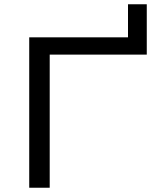

<svg xmlns="http://www.w3.org/2000/svg" viewBox="-20 -880 729 900"><path d="M117 0V-705H580V-860H668V-624H213V0Z"/></svg>

Font: Nunito Sans 10pt Expanded
Style: Regular
Weight: 400
Width: 7
Designer: Vernon Adams
Foundry: Vernon Adams
Version: Version 3.101;gftools[0.9.27]